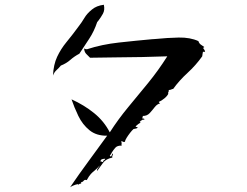

<svg xmlns="http://www.w3.org/2000/svg" viewBox="-20 -733 1040 808"><path d="M834 -515Q833 -508 832.5 -506.5Q832 -505 831 -496Q804 -458 769 -426Q734 -394 709 -359Q703 -358 701 -356.5Q699 -355 690 -354Q691 -350 689 -346Q687 -343 687 -340Q688 -340 689 -340Q689 -341 689 -341Q689 -341 689 -340Q685 -330 672.5 -319.5Q660 -309 648 -304Q650 -300 654 -298Q641 -295 631 -282Q621 -269 610 -257Q599 -245 581 -245Q581 -237 578 -237Q578 -234 583 -234Q589 -234 587 -229Q582 -230 579.5 -229Q577 -228 575 -226Q571 -223 567 -223Q573 -221 570.5 -217.5Q568 -214 562 -211Q559 -208 556 -206Q553 -204 551 -201Q550 -199 554.5 -198.5Q559 -198 559 -198Q559 -193 551.5 -192Q544 -191 542 -190Q536 -185 527.5 -174Q519 -163 512.5 -152.5Q506 -142 506 -137Q503 -134 499 -136Q497 -137 495 -138Q493 -139 489 -137Q493 -133 492 -130Q492 -129 491.5 -127Q491 -125 492 -120Q474 -121 465.5 -111.5Q457 -102 451 -92Q449 -88 447 -84.5Q445 -81 442 -78Q447 -71 449.5 -77.5Q452 -84 453 -87Q457 -85 454 -80Q451 -74 453 -70Q425 -64 413.5 -47.5Q402 -31 389 -14Q387 -16 389 -20Q391 -24 394 -28Q399 -34 400 -37Q388 -23 379 -16Q370 -9 362.5 -1Q355 7 345 25Q339 23 336 24.5Q333 26 331 29Q329 31 326.5 32.5Q324 34 320 33Q325 38 319 40Q316 40 313.5 41.5Q311 43 311 47Q312 41 304.5 42.5Q297 44 288 48Q279 52 275 55Q313 -1 352.5 -54.5Q392 -108 431 -162Q386 -161 356.5 -185Q327 -209 309.5 -245.5Q292 -282 281 -315Q334 -291 376 -257Q418 -223 442 -176Q478 -232 519.5 -282Q561 -332 603.5 -384Q646 -436 684 -496Q636 -494 579 -493Q522 -492 464.5 -491.5Q407 -491 359 -490Q351 -498 343 -506Q335 -514 334 -529Q340 -525 347 -526Q408 -546 480.5 -554Q553 -562 620 -568Q624 -568 628 -568.5Q632 -569 635 -569Q684 -574 732 -575Q780 -576 815 -560Q818 -550 825.5 -545Q833 -540 840 -535Q835 -533 835.5 -530.5Q836 -528 839 -525Q840 -523 841.5 -520.5Q843 -518 843 -515ZM417 -713Q422 -691 413 -675Q404 -659 394 -646Q391 -642 389 -640Q376 -601 355.5 -570Q335 -539 314 -507Q293 -496 276 -481Q259 -466 236 -457Q228 -447 218 -438Q208 -429 203 -415Q205 -461 220.5 -494Q236 -527 259.5 -555.5Q283 -584 308 -618Q325 -640 335.5 -658Q346 -676 367 -693Q386 -709 417 -713ZM423 -65Q416 -65 409.5 -63Q403 -61 403 -53Q406 -54 409 -52Q412 -51 414 -51Q413 -56 418 -59Q423 -62 423 -65Z"/></svg>

Font: Yuji Boku
Style: Regular
Weight: 400
Designer: Kataoka Yuji
Foundry: Kinuta Font Factory
Version: Version 3.002